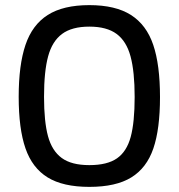

<svg xmlns="http://www.w3.org/2000/svg" viewBox="-20 -719 698 750"><path d="M53 -341Q53 -465 79.5 -543.5Q106 -622 166.5 -660.5Q227 -699 329 -699Q431 -699 491.5 -660.5Q552 -622 578.5 -544Q605 -466 605 -340Q605 -215 579 -139Q553 -63 493 -26Q433 11 329 11Q226 11 166 -26Q106 -63 79.5 -139.5Q53 -216 53 -341ZM506 -340Q506 -439 490 -498.5Q474 -558 435.5 -586.5Q397 -615 329 -615Q261 -615 222.5 -586.5Q184 -558 168 -499Q152 -440 152 -341Q152 -244 167.5 -187Q183 -130 221 -102Q259 -74 329 -74Q399 -74 437 -100.5Q475 -127 490.5 -184Q506 -241 506 -340Z"/></svg>

Font: Cairo SemiBold
Style: Regular
Weight: 600
Designer: Mohamed Gaber, the designers of Titillium
Foundry: Kief Type Foundry
Version: Version 2.009; ttfautohint (v1.5.33-1714) -l 8 -r 50 -G 200 